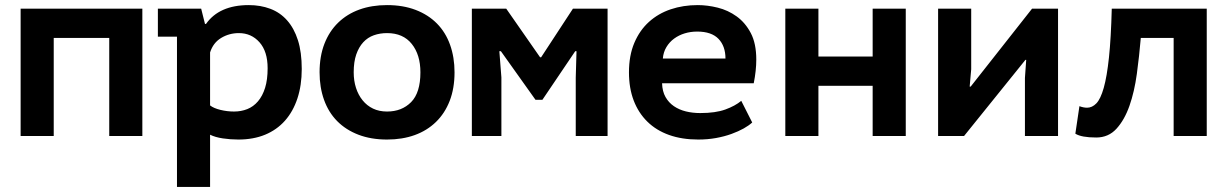

<svg xmlns="http://www.w3.org/2000/svg" viewBox="-20 -534 4840 754"><path d="M409 -385H191V0H61V-500H539V0H409Z M600 -500H770L785 -440H789Q841 -514 957 -514Q1003 -514 1041.5 -499.5Q1080 -485 1107.5 -454Q1135 -423 1150 -376Q1165 -329 1165 -263Q1165 -199 1148 -147.5Q1131 -96 1099 -60Q1067 -24 1021 -5Q975 14 916 14Q885 14 855 9.5Q825 5 805 -5V200H675V-390H600ZM918 -404Q880 -404 848.5 -385Q817 -366 805 -328V-120Q819 -109 845.5 -102.5Q872 -96 899 -96Q927 -96 951 -105.5Q975 -115 993 -136Q1011 -157 1021 -189Q1031 -221 1031 -266Q1031 -332 999 -368Q967 -404 918 -404Z M1235 -250Q1235 -313 1254 -362Q1273 -411 1308 -445Q1343 -479 1391.5 -496.5Q1440 -514 1500 -514Q1563 -514 1612.5 -495Q1662 -476 1696 -441.5Q1730 -407 1747.5 -358Q1765 -309 1765 -250Q1765 -187 1746 -138Q1727 -89 1692 -55Q1657 -21 1608.5 -3.5Q1560 14 1500 14Q1437 14 1387.5 -5Q1338 -24 1304 -58.5Q1270 -93 1252.5 -142Q1235 -191 1235 -250ZM1369 -250Q1369 -217 1378 -189Q1387 -161 1404 -140Q1421 -119 1445 -107.5Q1469 -96 1500 -96Q1558 -96 1594.5 -133Q1631 -170 1631 -250Q1631 -319 1597 -361.5Q1563 -404 1500 -404Q1472 -404 1448 -395.5Q1424 -387 1406.5 -368Q1389 -349 1379 -320Q1369 -291 1369 -250Z M2241 -229 2244 -333H2239L2110 -142H2083L1947 -333H1941L1949 -230V0H1833V-500H1968L2101 -309H2105L2230 -500H2366V0H2241Z M2934 -53Q2921 -41 2900.5 -29.5Q2880 -18 2852.5 -8Q2825 2 2792 8Q2759 14 2722 14Q2658 14 2607.5 -4Q2557 -22 2522 -56.5Q2487 -91 2468.5 -139.5Q2450 -188 2450 -250Q2450 -316 2471 -365.5Q2492 -415 2528.5 -448Q2565 -481 2614 -497.5Q2663 -514 2720 -514Q2758 -514 2798.5 -504Q2839 -494 2873 -469.5Q2907 -445 2928.5 -404Q2950 -363 2950 -300Q2950 -257 2940 -207H2580Q2581 -175 2593.5 -153Q2606 -131 2626.5 -117Q2647 -103 2673.5 -96.5Q2700 -90 2730 -90Q2790 -90 2828.5 -104Q2867 -118 2891 -138ZM2718 -410Q2692 -410 2669 -403Q2646 -396 2627.5 -382.5Q2609 -369 2597 -349Q2585 -329 2583 -304H2829Q2829 -353 2801.5 -381.5Q2774 -410 2718 -410Z M3407 -197H3194V0H3064V-500H3194V-312H3407V-500H3537V0H3407Z M4005 -228 4010 -299H4007L3766 0H3664V-500H3794V-262L3788 -194H3792L4033 -500H4135V0H4005Z M4589 -385H4460Q4454 -314 4444.5 -244Q4435 -174 4415.5 -118.5Q4396 -63 4364.5 -28.5Q4333 6 4285 6Q4227 6 4203 -9L4219 -117Q4235 -111 4249 -111Q4269 -111 4285.5 -128Q4302 -145 4314.5 -189Q4327 -233 4335 -308.5Q4343 -384 4346 -500H4719V0H4589Z"/></svg>

Font: PT Mono
Style: Bold
Weight: 700
Monospace: yes
Designer: A.Korolkova, I.Chaeva
Foundry: ParaType Ltd
Version: Version 1.000 OFL